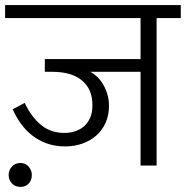

<svg xmlns="http://www.w3.org/2000/svg" viewBox="-30 -650 730 754"><path d="M4 37Q4 18 17 4Q30 -10 50 -10Q70 -10 82.5 4.5Q95 19 95 37Q95 58 82.5 71Q70 84 50 84Q30 84 17 70.5Q4 57 4 37ZM324 -368Q337 -362 350 -350Q363 -338 373.5 -321Q384 -304 391 -282Q398 -260 398 -234Q398 -198 385 -168.5Q372 -139 349 -118.5Q326 -98 294.5 -86.5Q263 -75 226 -75Q187 -75 154.5 -86.5Q122 -98 96.5 -118Q71 -138 52 -164.5Q33 -191 20 -221L67 -246Q93 -191 131 -159.5Q169 -128 223 -128Q245 -128 265 -134.5Q285 -141 300 -154Q315 -167 324 -187.5Q333 -208 333 -237Q333 -300 292 -334Q251 -368 175 -368H146V-418H522V-579H-10V-630H680V-579H585V0H522V-368Z"/></svg>

Font: Ek Mukta Light
Style: Regular
Weight: 300
Designer: Girish Dalvi and Yashodeep Gholap
Foundry: Ek Type
Version: Version 2.538;PS 1.002;hotconv 16.6.51;makeotf.lib2.5.65220;